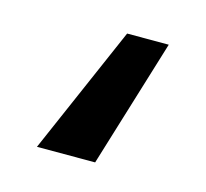

<svg xmlns="http://www.w3.org/2000/svg" viewBox="-54 -198 420 392"><g transform="rotate(15 156.0 -2.5)"><path d="M176 133H53L171 -138H259Z"/></g></svg>

Font: Fira Sans Medium
Style: Regular
Weight: 500
Designer: bBox Type GmbH & Carrois Corporate GbR & Edenspiekermann AG
Foundry: bBox Type GmbH & Carrois Corporate GbR & Edenspiekermann AG
Version: Version 4.301